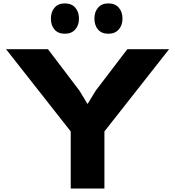

<svg xmlns="http://www.w3.org/2000/svg" viewBox="-20 -1096 1018 1116"><path d="M720.2 -810.1H962.9L586.9 -332V0H391.1V-332L15.1 -810.1H258.8L441.9 -568.8L487.8 -493.2H490.2L536.1 -568.8ZM439 -987.8Q439 -949.2 417.2 -924.6Q395.5 -899.9 356.9 -899.9Q317.9 -899.9 296.9 -924.3Q275.9 -948.7 275.9 -987.8Q275.9 -1026.9 297.1 -1051.5Q318.4 -1076.2 356.9 -1076.2Q396 -1076.2 417.5 -1051.5Q439 -1026.9 439 -987.8ZM691.9 -987.8Q691.9 -949.2 670.2 -924.6Q648.4 -899.9 609.9 -899.9Q570.8 -899.9 549.8 -924.3Q528.8 -948.7 528.8 -987.8Q528.8 -1026.9 550 -1051.5Q571.3 -1076.2 609.9 -1076.2Q648.9 -1076.2 670.4 -1051.5Q691.9 -1026.9 691.9 -987.8Z"/></svg>

Font: Sinkin Sans 800 Black
Style: Regular
Weight: 900
Designer: Keith Bates
Foundry: K-Type
Version: Sinkin Sans (version 1.0)  by Keith Bates   •   © 2014   www